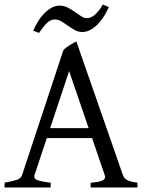

<svg xmlns="http://www.w3.org/2000/svg" viewBox="-20 -825 635 845"><path d="M370.1 -261.2 284.2 -512.2 200.7 -261.2ZM186 -217.3 131.8 -54.2Q127 -39.1 145 -32.2Q163.1 -25.4 203.1 -21V0H0V-21Q33.2 -26.9 52.7 -33.2Q72.3 -39.6 77.1 -54.2L258.8 -604Q270 -616.2 286.6 -626.2Q303.2 -636.2 315.9 -643.1L521 -54.2Q523.4 -47.4 527.8 -42Q532.2 -36.6 539.6 -32.7Q546.9 -28.8 558.1 -25.9Q569.3 -22.9 585 -21V0H378.9V-21Q417 -23.4 431.6 -30.8Q446.3 -38.1 440.9 -54.2L385.3 -217.3ZM459 -793.9Q450.2 -773.9 438 -754.4Q425.8 -734.9 410.9 -719.2Q396 -703.6 378.4 -693.8Q360.8 -684.1 341.8 -684.1Q324.7 -684.1 309.3 -692.6Q293.9 -701.2 279.3 -711.7Q264.6 -722.2 250.2 -730.7Q235.8 -739.3 221.7 -739.3Q202.1 -739.3 186 -723.4Q169.9 -707.5 151.9 -680.2L126 -689.9Q134.8 -710 146.7 -729.7Q158.7 -749.5 173.8 -765.1Q189 -780.8 206.3 -790.5Q223.6 -800.3 242.7 -800.3Q261.2 -800.3 277.8 -791.7Q294.4 -783.2 309.1 -772.7Q323.7 -762.2 336.9 -753.7Q350.1 -745.1 361.8 -745.1Q380.4 -745.1 398.2 -760.7Q416 -776.4 432.6 -805.2Z"/></svg>

Font: Gentium Plus Eur
Style: Regular
Weight: 400
Designer: J. Victor Gaultney, Annie Olsen, Iska Routamaa, Becca Hirsbrunner
Foundry: SIL International
Version: Version 5.000